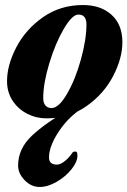

<svg xmlns="http://www.w3.org/2000/svg" viewBox="-20 -457 507 764"><path d="M8 -134Q8 -198 45 -269Q82 -340 151 -388.5Q220 -437 310 -437Q381 -437 424 -398Q467 -359 467 -289Q467 -225 430 -154Q393 -83 324 -34.5Q255 14 165 14Q124 14 88 -4.5Q52 -23 30 -56.5Q8 -90 8 -134ZM324 -360Q324 -399 292 -399Q267 -399 233.5 -341.5Q200 -284 176 -204.5Q152 -125 152 -67Q152 -47 161 -37Q170 -27 185 -27Q214 -27 247 -84Q280 -141 302 -220.5Q324 -300 324 -360ZM52 202Q52 134 108 82Q164 30 251 -18H295Q246 16 210.5 71.5Q175 127 175 170Q175 198 207 198Q219 198 234 187Q249 176 263 158Q264 157 267.5 151.5Q271 146 279 146Q285 146 286.5 150.5Q288 155 288 163Q288 187 264.5 216.5Q241 246 205.5 266.5Q170 287 138 287Q104 287 78 260Q52 233 52 202Z"/></svg>

Font: EB Garamond ExtraBold
Style: Italic
Weight: 800
Italic angle: -17.2°
Designer: Georg Duffner and Octavio Pardo
Foundry: Georg Duffner
Version: Version 1.000